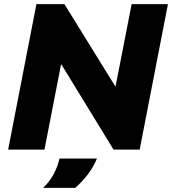

<svg xmlns="http://www.w3.org/2000/svg" viewBox="-20 -720 828 924"><path d="M19.2 0 155.2 -700H290.1L534.3 -305H536.3L613.5 -700H788.2L652.2 0H526.4L275.7 -409.6H273.7L194 0ZM187.6 184Q219.1 154 238.2 118.2Q257.2 82.5 266.2 43H446.5Q430.5 82 403.8 117.7Q377 153.5 342 184Z"/></svg>

Font: REM Medium
Style: Italic
Weight: 500
Italic angle: -11°
Designer: Octavio Pardo
Foundry: Ashler Design
Version: Version 1.005;gftools[0.9.28]